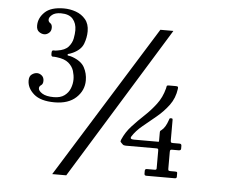

<svg xmlns="http://www.w3.org/2000/svg" viewBox="-55 -827 1110 940"><g transform="rotate(5 500.0 -356.5)"><path d="M80 -396.5C80 -371.8 91.2 -349.8 113.5 -330.2C135.8 -310.8 169.8 -301 215.5 -301C260.8 -301 296.1 -312.8 321.2 -336.2C346.4 -359.8 359 -388 359 -421C359 -444 353.8 -465.2 343.2 -484.8C332.8 -504.2 312.7 -519.3 283 -530C276.7 -532.3 271.1 -533.7 266.2 -534C261.4 -534.3 259 -535.7 259 -538C259 -541.3 260.4 -543.1 263.2 -543.2C266.1 -543.4 273.2 -546 284.5 -551C310.8 -563.3 327.8 -579.8 335.5 -600.2C343.2 -620.8 347 -641.2 347 -661.5C347 -685.5 340.8 -705 328.2 -720C315.8 -735 299.9 -745.9 280.8 -752.8C261.6 -759.6 241.8 -763 221.5 -763C178.8 -763 147.6 -753.3 127.8 -734C107.9 -714.7 98 -692.7 98 -668C98 -653.7 102.2 -643.5 110.8 -637.5C119.2 -631.5 127.8 -628.5 136.5 -628.5C144.5 -628.5 152.2 -631.6 159.5 -637.8C166.8 -643.9 170.5 -652.5 170.5 -663.5C170.5 -674.2 167.3 -681.5 161 -685.5C154.7 -689.5 151.5 -695 151.5 -702C151.5 -710 156.4 -718 166.2 -726C176.1 -734 190.5 -738 209.5 -738C236.2 -738 255.7 -730.8 268 -716.5C280.3 -702.2 286.5 -683.8 286.5 -661.5C286.5 -649.8 285.1 -636.4 282.2 -621.2C279.4 -606.1 272.5 -592.2 261.5 -579.5C250.5 -566.8 232.3 -558.7 207 -555C200.3 -553.7 194.2 -553.2 188.5 -553.8C182.8 -554.2 180 -550 180 -541V-535.5C180 -526.8 182.8 -522.7 188.5 -523C194.2 -523.3 200.3 -523 207 -522C233 -519 252.5 -512 265.5 -501C278.5 -490 287.2 -477.2 291.8 -462.8C296.2 -448.2 298.5 -434.3 298.5 -421C298.5 -406.3 295.7 -391.7 290 -377C284.3 -362.3 275 -350.2 262 -340.5C249 -330.8 231.5 -326 209.5 -326C184.5 -326 165.6 -330.1 152.8 -338.2C139.9 -346.4 133.5 -354.7 133.5 -363C133.5 -369.7 136.7 -375 143 -379C149.3 -383 152.5 -390.3 152.5 -401C152.5 -412.3 148.8 -421 141.5 -427C134.2 -433 126.5 -436 118.5 -436C109.8 -436 101.2 -433 92.8 -427C84.2 -421 80 -410.8 80 -396.5ZM701 -700 235 50H304L765 -700ZM844 -7C844 -11 843.2 -13.3 841.5 -14C839.8 -14.7 837.2 -15 833.5 -15H810.5C805.5 -15 802.3 -15.7 801 -17C799.7 -18.3 799 -21.3 799 -26V-108.5C799 -112.8 799.6 -115.8 800.8 -117.5C801.9 -119.2 804.8 -120 809.5 -120H842C849.3 -120 853 -123 853 -129V-142.5C853 -149.5 849.8 -153 843.5 -153H811.5C806.2 -153 802.8 -153.8 801.2 -155.2C799.8 -156.8 799 -160.3 799 -166V-263.5C799 -267.2 798.7 -269.7 798 -271C797.3 -272.3 795 -273 791 -273H789.5C785.8 -273 783.8 -272 783.2 -270C782.8 -268 782 -265.8 781 -263.5C772.7 -238.5 762.2 -221.2 749.5 -211.5C746.8 -209.5 744.9 -208 743.8 -207C742.6 -206 742 -203 742 -198V-160.5C742 -157.5 741.9 -155.5 741.8 -154.5C741.6 -153.5 739.8 -153 736.5 -153H619C604 -153 599.3 -157.8 605 -167.5C617 -186.5 633.5 -204.7 654.5 -222C675.5 -239.3 697.3 -257.3 720 -276C742.7 -294.7 762.6 -315.6 779.8 -338.8C796.9 -361.9 807.5 -388.8 811.5 -419.5C812.2 -425.2 811.7 -428.7 810 -430C808.3 -431.3 804.5 -432 798.5 -432H765.5C759.5 -432 756.2 -430.5 755.8 -427.5C755.2 -424.5 754.5 -420.7 753.5 -416C745.8 -386.3 733.4 -360.2 716.2 -337.8C699.1 -315.2 680.2 -294.3 659.5 -275C638.8 -255.7 619.2 -235.9 600.8 -215.8C582.2 -195.6 567.7 -173.2 557 -148.5C555.3 -144.5 554.4 -141.6 554.2 -139.8C554.1 -137.9 555.3 -135.7 558 -133L566 -125C569.3 -121.7 574.3 -120 581 -120H732C736.7 -120 739.5 -119.2 740.5 -117.8C741.5 -116.2 742 -113.2 742 -108.5V-22.5C742 -17.5 739.2 -15 733.5 -15H694C688 -15 685 -11.7 685 -5V8.5C685 14.8 688.2 18 694.5 18H834.5C840.8 18 844 15.3 844 10Z"/></g></svg>

Font: Besley*
Style: Regular
Weight: 400
Designer: Owen Earl
Foundry: indestructible type*
Version: Version 3.000; ttfautohint (v1.8.3)